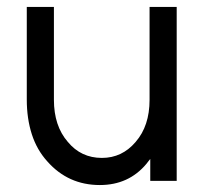

<svg xmlns="http://www.w3.org/2000/svg" viewBox="-20 -520 597 552"><path d="M57 -500V-234Q57 -179 71.5 -134Q86 -89 116 -56Q176 12 267 12Q350 12 401 -49Q403 -52 406 -55.5Q409 -59 412 -63V0H488V-500H410V-233Q410 -158 370 -112Q331 -66 273 -66Q213 -66 175 -112Q135 -158 135 -233V-500Z"/></svg>

Font: Unageo
Style: Regular
Weight: 400
Designer: Richard Sepsi
Foundry: Richard Sepsi
Version: Version 2.000